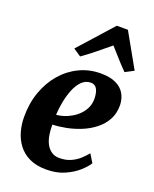

<svg xmlns="http://www.w3.org/2000/svg" viewBox="-156 -925 819 1024"><g transform="rotate(20 254.0 -413.0)"><path d="M454.5 -104Q441.5 -82.5 411.8 -55.5Q382 -28.5 337.2 -8.5Q292.5 11.5 233.5 11.5Q177 11.5 137.5 -7.5Q98 -26.5 73.8 -58.8Q49.5 -91 38.5 -131Q27.5 -171 27.5 -212Q27 -289 50.2 -354.2Q73.5 -419.5 115 -467.8Q156.5 -516 212.5 -543Q268.5 -570 333.5 -570Q386.5 -570 420 -554Q453.5 -538 469.8 -510Q486 -482 487 -447.5Q488 -399.5 468.2 -363.2Q448.5 -327 415.2 -301Q382 -275 341.5 -258.5Q301 -242 259.8 -234Q218.5 -226 183.5 -225Q183 -189 188.8 -160.2Q194.5 -131.5 206.8 -111.5Q219 -91.5 236.8 -80.8Q254.5 -70 278.5 -70Q314.5 -70 342.2 -82.2Q370 -94.5 390.5 -113.2Q411 -132 426 -150.5ZM301 -505.5Q271 -505.5 249.5 -484Q228 -462.5 214.2 -428.2Q200.5 -394 193 -355Q185.5 -316 184 -281Q203 -282 225.5 -289Q248 -296 269.8 -308.8Q291.5 -321.5 309.5 -340Q327.5 -358.5 337.8 -382.5Q348 -406.5 347 -436Q345.5 -470.5 334 -488Q322.5 -505.5 301 -505.5ZM198 -617 154.5 -646.5 326 -838H389L497.5 -645L449 -619.5Q423 -645.5 397 -674.8Q371 -704 345 -733Q309 -703.5 272 -673.2Q235 -643 198 -617Z"/></g></svg>

Font: Merriweather 20pt ExtraBold
Style: Italic
Weight: 800
Italic angle: -7.8°
Version: Version 2.101